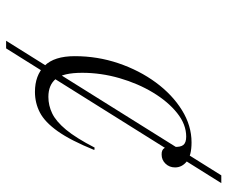

<svg xmlns="http://www.w3.org/2000/svg" viewBox="-78 -667 745 629"><g transform="rotate(90 294.5 -352.5)"><path d="M113.5 0 554.5 -705H580L138.5 0ZM427.5 -590Q387.5 -590 350.2 -560.2Q313 -530.5 283.2 -481.2Q253.5 -432 236 -371.5Q218.5 -311 218.5 -249.5Q218.5 -187 238.5 -162.8Q258.5 -138.5 297.5 -138.5Q325.5 -138.5 351.5 -151Q377.5 -163.5 404.8 -196.2Q432 -229 463.5 -290L471.5 -289Q440 -211.5 410 -169.2Q380 -127 348.8 -110.8Q317.5 -94.5 281 -94.5Q227 -94.5 195.5 -126Q164 -157.5 164 -225Q164 -299.5 187.2 -368Q210.5 -436.5 250.2 -490.5Q290 -544.5 340.8 -576Q391.5 -607.5 446.5 -607.5Q489.5 -607.5 509 -591.8Q528.5 -576 528.5 -553.5Q528.5 -535 516.2 -522.2Q504 -509.5 486.5 -509.5Q471 -509 465.2 -518.5Q459.5 -528 461 -549.5Q462.5 -571 455 -580.5Q447.5 -590 427.5 -590Z"/></g></svg>

Font: Newsreader 60pt Light
Style: Italic
Weight: 300
Italic angle: -17°
Designer: Hugues Gentile
Foundry: Production Type
Version: Version 1.003